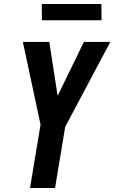

<svg xmlns="http://www.w3.org/2000/svg" viewBox="-20 -946 575 966"><path d="M131 0 184 -319 95 -735H228L270 -464L402 -735H535L308 -308L257 0ZM191 -844 190 -926H490L491 -844Z"/></svg>

Font: Iosevka Extrabold Oblique
Style: Regular
Weight: 800
Italic angle: -9°
Monospace: yes
Designer: Belleve Invis
Foundry: Belleve Invis
Version: Version 32.5.0; ttfautohint (v1.8.4)